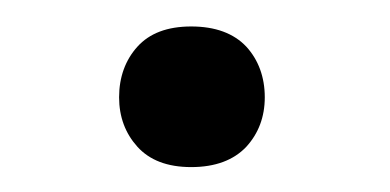

<svg xmlns="http://www.w3.org/2000/svg" viewBox="-20 -431 301 148"><path d="M71.8 -356C71.8 -340.8 76.7 -328.1 85.9 -317.9C95.2 -307.6 108.9 -302.2 127.4 -302.2C146 -302.2 160.2 -307.6 169.9 -317.9C179.2 -328.1 184.1 -340.8 184.1 -356C184.1 -371.6 179.2 -384.8 169.9 -395C160.2 -405.3 146 -410.6 127.4 -410.6C108.9 -410.6 95.2 -405.3 85.9 -395C76.7 -384.8 71.8 -371.6 71.8 -356Z"/></svg>

Font: Vazir
Style: Regular
Weight: 400
Designer: Saber Rastikerdar
Foundry: Saber Rastikerdar
Version: Version 27.002;January 24, 2021;FontCreator 13.0.0.2683 64-b